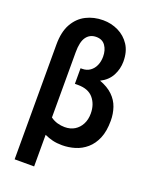

<svg xmlns="http://www.w3.org/2000/svg" viewBox="-173 -868 907 1147"><g transform="rotate(20 280.0 -295.0)"><path d="M66 186V-544Q66 -625 95 -676Q124 -727 172.5 -751.5Q221 -776 280 -776Q332 -776 377 -754Q422 -732 449.5 -690Q477 -648 477 -585Q477 -538 455 -496Q433 -454 385 -430Q437 -411 468.5 -380.5Q500 -350 513.5 -310.5Q527 -271 527 -227Q527 -160 508 -115Q489 -70 456.5 -42Q424 -14 384 -2Q344 10 303 10Q269 10 242.5 3.5Q216 -3 190 -15V186ZM280 -97Q317 -97 343.5 -113.5Q370 -130 385 -159Q400 -188 400 -226Q400 -284 368 -322.5Q336 -361 270 -361H250V-460H260Q289 -460 310 -475Q331 -490 342 -515Q353 -540 353 -571Q353 -612 333.5 -640Q314 -668 275 -668Q235 -668 212.5 -637.5Q190 -607 190 -541V-125Q211 -110 234 -103.5Q257 -97 280 -97Z"/></g></svg>

Font: Ubuntu Sans Mono SemiBold
Style: Regular
Weight: 600
Monospace: yes
Designer: Dalton Maag Ltd
Foundry: Dalton Maag Ltd
Version: Version 1.006